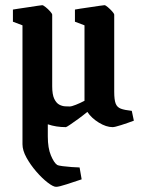

<svg xmlns="http://www.w3.org/2000/svg" viewBox="-20 -483 566 743"><path d="M197 240Q186 240 164.5 223.5Q143 207 120.5 181Q98 155 82.5 127Q67 99 67 75V-385L30 -399V-446Q35 -447 52 -449.5Q69 -452 89 -455Q109 -458 125 -460.5Q141 -463 144 -463Q147 -463 156.5 -455.5Q166 -448 174 -439Q182 -430 182 -426V-149Q182 -117 190 -100.5Q198 -84 209.5 -78Q221 -72 232.5 -71.5Q244 -71 250 -71Q257 -71 273.5 -77.5Q290 -84 307 -93V-385L270 -399V-446Q274 -447 290.5 -449.5Q307 -452 328 -455Q349 -458 365 -460.5Q381 -463 385 -463Q388 -463 397 -455.5Q406 -448 414 -439Q422 -430 422 -426V-128Q422 -97 427.5 -82.5Q433 -68 447.5 -62.5Q462 -57 490 -54L498 -16Q474 -7 449 1Q424 9 416 9Q391 9 362.5 -8.5Q334 -26 318 -50Q301 -36 282.5 -22.5Q264 -9 250.5 0Q237 9 235 9Q197 9 165 -2V45Q165 90 177 118.5Q189 147 201 155Q206 158 222.5 160Q239 162 258 163.5Q277 165 288 165L296 211Q269 220 238.5 230Q208 240 197 240Z"/></svg>

Font: Grenze Gotisch SemiBold
Style: Regular
Weight: 600
Designer: Renata Polastri
Foundry: Omnibus-Type
Version: Version 1.001